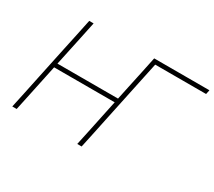

<svg xmlns="http://www.w3.org/2000/svg" viewBox="-133 -965 1353 1216"><g transform="rotate(30 544.0 -356.5)"><path d="M58 0Q71 -60 83 -116.5Q94.5 -173 108.5 -238L158 -472.5Q172.5 -539.5 184.5 -596.2Q196.5 -653 209 -713H241Q228.5 -653 216.5 -596.2Q204.5 -539.5 190 -472L170 -378H613L633 -472.5Q647.5 -539.5 659.5 -596.2Q671.5 -653 684 -713H1088L1081.5 -682H709.5Q698.5 -630.5 687.8 -580Q677 -529.5 665 -472L615.5 -238Q601.5 -173 590 -116.5Q578 -60 565 0H533Q546 -60 558 -116.5Q569.5 -173 583.5 -238L606.5 -347H163.5L140.5 -238Q126.5 -173 114.8 -116.5Q103 -60 90 0Z"/></g></svg>

Font: Heraclito Thin
Style: Italic
Weight: 100
Italic angle: -12°
Designer: Kostas Bartsokas (font) & Cristiano Sobral (main changes)
Foundry: Kostas Bartsokas (font) & Cristiano Sobral (main changes)
Version: Version 1.00;July 8, 2020;FontCreator 13.0.0.2655 64-bit